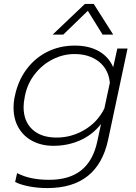

<svg xmlns="http://www.w3.org/2000/svg" viewBox="-20 -727 692 977"><path d="M412 -707H457L556 -551H502L427 -672L302 -551H248ZM57 199 67 154Q132 188 230 188Q333 188 393.5 139.5Q454 91 475 -7L494 -96Q451 -41 388 -13Q325 15 252 15Q193 15 147 -8.5Q101 -32 75 -76Q49 -120 49 -179Q49 -211 56 -240Q72 -317 115.5 -375Q159 -433 222 -464Q285 -495 360 -495Q433 -495 483 -466.5Q533 -438 556 -385L577 -480H629L530 -15Q477 230 221 230Q172 230 128 221.5Q84 213 57 199ZM511 -175 539 -306Q532 -375 483 -413.5Q434 -452 359 -452Q302 -452 249 -425.5Q196 -399 158 -351Q120 -303 107 -240Q100 -205 100 -183Q100 -110 144.5 -68.5Q189 -27 268 -27Q344 -27 410.5 -66.5Q477 -106 511 -175Z"/></svg>

Font: Prompt ExtraLight
Style: Italic
Weight: 275
Italic angle: -12°
Designer: Katatrad Team
Foundry: CadsonDemak
Version: Version 1.000